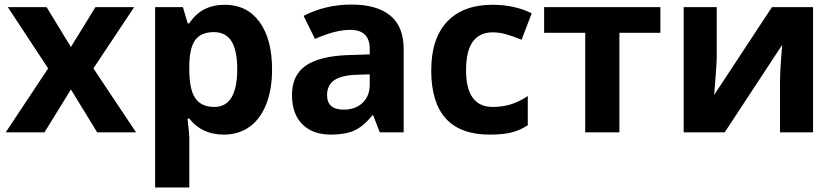

<svg xmlns="http://www.w3.org/2000/svg" viewBox="-20 -577 3643 837"><path d="M189.9 -278.8 14.2 -545.9H183.1L289.1 -372.1L396 -545.9H564.9L387.2 -278.8L573.2 0H403.8L289.1 -187L173.8 0H4.9Z M956.1 9.8Q859.9 9.8 805.2 -60.1H797.4Q805.2 8.3 805.2 19V240.2H656.2V-545.9H777.3L798.3 -475.1H805.2Q857.4 -556.2 960 -556.2Q1056.6 -556.2 1111.3 -481.4Q1166 -406.7 1166 -273.9Q1166 -186.5 1140.4 -122.1Q1114.7 -57.6 1067.4 -23.9Q1020 9.8 956.1 9.8ZM912.1 -437Q856.9 -437 831.5 -403.1Q806.2 -369.1 805.2 -291V-274.9Q805.2 -187 831.3 -148.9Q857.4 -110.8 914.1 -110.8Q1014.2 -110.8 1014.2 -275.9Q1014.2 -356.4 989.5 -396.7Q964.8 -437 912.1 -437Z M1635.7 0 1606.9 -74.2H1603Q1565.4 -26.9 1525.6 -8.5Q1485.8 9.8 1421.9 9.8Q1343.3 9.8 1298.1 -35.2Q1252.9 -80.1 1252.9 -163.1Q1252.9 -250 1313.7 -291.3Q1374.5 -332.5 1497.1 -336.9L1591.8 -339.8V-363.8Q1591.8 -446.8 1506.8 -446.8Q1441.4 -446.8 1353 -407.2L1303.7 -507.8Q1397.9 -557.1 1512.7 -557.1Q1622.6 -557.1 1681.2 -509.3Q1739.7 -461.4 1739.7 -363.8V0ZM1591.8 -252.9 1534.2 -251Q1469.2 -249 1437.5 -227.5Q1405.8 -206.1 1405.8 -162.1Q1405.8 -99.1 1478 -99.1Q1529.8 -99.1 1560.8 -128.9Q1591.8 -158.7 1591.8 -208Z M2114.7 9.8Q1859.9 9.8 1859.9 -270Q1859.9 -409.2 1929.2 -482.7Q1998.5 -556.2 2127.9 -556.2Q2222.7 -556.2 2297.9 -519L2253.9 -403.8Q2218.8 -418 2188.5 -427Q2158.2 -436 2127.9 -436Q2011.7 -436 2011.7 -271Q2011.7 -110.8 2127.9 -110.8Q2170.9 -110.8 2207.5 -122.3Q2244.1 -133.8 2280.8 -158.2V-30.8Q2244.6 -7.8 2207.8 1Q2170.9 9.8 2114.7 9.8Z M2858.9 -545.9V-434.1H2680.2V0H2531.2V-434.1H2352.1V-545.9Z M3104.5 -545.9V-330.1Q3104.5 -295.9 3093.3 -163.1L3345.2 -545.9H3524.4V0H3380.4V-217.8Q3380.4 -275.9 3390.1 -381.8L3139.2 0H2960.4V-545.9Z"/></svg>

Font: Zoram GWebM
Style: Bold
Weight: 700
Foundry: Ascender Corporation
Version: Version 1.000